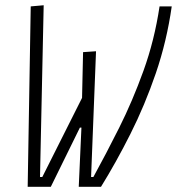

<svg xmlns="http://www.w3.org/2000/svg" viewBox="-20 -718 680 738"><path d="M282.7 0 293 -227.5H287.1L175.3 0H86.4L98.1 -693.4L147.9 -697.8L133.8 -37.6H142.6L295.4 -341.8L299.3 -517.6L349.1 -521L330.1 -37.6H338.9Q386.7 -124.5 438 -226.8Q489.3 -329.1 531.5 -446Q573.7 -563 593.3 -693.4H640.1Q621.1 -559.6 578.9 -436.3Q536.6 -313 481.4 -203.4Q426.3 -93.8 368.2 0Z"/></svg>

Font: CaskaydiaCove NF ExtraLight
Style: Italic
Weight: 200
Italic angle: -10°
Designer: Aaron Bell
Foundry: Saja Typeworks
Version: Version 2111.001; VTT 6.35;Nerd Fonts 3.2.1